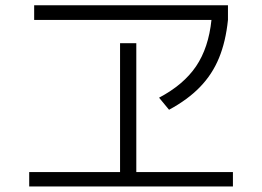

<svg xmlns="http://www.w3.org/2000/svg" viewBox="-20 -712 978 716"><path d="M88.9 -70.3H427.7V-550.8H488.3V-70.3H848.6V-16.6H88.9ZM107.4 -692.4H830.1V-637.7Q821.8 -556.6 796.6 -495.6Q771.5 -434.6 725.8 -387.5Q680.2 -340.3 610.4 -302.7L573.2 -347.7Q664.6 -396 711.2 -464.8Q757.8 -533.7 768.6 -637.7H107.4Z"/></svg>

Font: Pretendard JP Light
Style: Regular
Weight: 300
Designer: Base glyphs from Inter by Rasmus Andersson; Hangeul glyphs from Noto Sans CJK(Source Han Sans) by Jang Soo-young and Kan
Foundry: Kil Hyung-jin
Version: Version 1.309